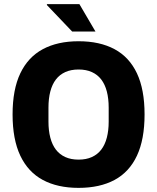

<svg xmlns="http://www.w3.org/2000/svg" viewBox="-20 -899 762 931"><path d="M361 12Q259 12 187.5 -26.5Q116 -65 78.5 -144Q41 -223 41 -344Q41 -465 78.5 -543.5Q116 -622 187.5 -660.5Q259 -699 361 -699Q464 -699 535.5 -660.5Q607 -622 644 -543.5Q681 -465 681 -344Q681 -223 644 -144Q607 -65 535.5 -26.5Q464 12 361 12ZM361 -125Q398 -125 425.5 -137.5Q453 -150 471 -173.5Q489 -197 498 -231.5Q507 -266 507 -309V-377Q507 -421 498 -455.5Q489 -490 471 -513.5Q453 -537 425.5 -549.5Q398 -562 361 -562Q324 -562 296.5 -549.5Q269 -537 251 -513.5Q233 -490 224 -455.5Q215 -421 215 -377V-309Q215 -266 224 -231.5Q233 -197 251 -173.5Q269 -150 296.5 -137.5Q324 -125 361 -125ZM443 -746H330L207 -875L208 -879H365Z"/></svg>

Font: Archivo SemiCondensed ExtraBold
Style: Regular
Weight: 800
Width: 4
Designer: Hector Gatti
Foundry: Omnibus-Type
Version: Version 2.001